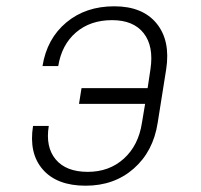

<svg xmlns="http://www.w3.org/2000/svg" viewBox="-20 -580 640 610"><path d="M252 10Q161 10 116 -41.5Q71 -93 85 -180H135Q124 -113 157 -73.5Q190 -34 259 -34Q327 -34 373.5 -76Q420 -118 431 -190L441 -250H231L239 -300H449L458 -360Q469 -433 436.5 -474.5Q404 -516 336 -516Q267 -516 221.5 -477Q176 -438 165 -370H115Q129 -457 190.5 -508.5Q252 -560 343 -560Q433 -560 477.5 -505.5Q522 -451 508 -360L481 -190Q467 -99 405 -44.5Q343 10 252 10Z"/></svg>

Font: NKDuy Mono Thin
Style: Italic
Weight: 100
Italic angle: -9°
Monospace: yes
Designer: NKDuy
Foundry: NKDuy
Version: Version 2.251; ttfautohint (v1.8.4.7-5d5b)